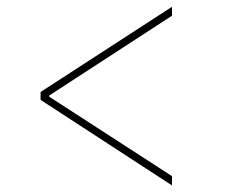

<svg xmlns="http://www.w3.org/2000/svg" viewBox="-20 -568 666 568"><path d="M100.1 -272.5V-295.9L488.8 -547.9V-521.5L120.6 -282.2L125.5 -290V-278.3L120.6 -285.2L488.8 -46.9V-19.5Z"/></svg>

Font: Inter 17pt Thin
Style: Regular
Weight: 250
Version: Version 4.001;git-66647c0bb